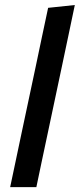

<svg xmlns="http://www.w3.org/2000/svg" viewBox="-20 -764 326 784"><path d="M21.5 0Q33 -54.5 43.8 -105.5Q54.5 -156.5 67.5 -218L126 -493Q139 -555 151.5 -614.5Q164 -674 176.5 -732L285.5 -743.5Q273 -683.5 260 -622Q247 -560.5 233 -494L174.5 -218Q161 -155.5 150.5 -105Q140 -54.5 128.5 0Z"/></svg>

Font: Commissioner Medium
Style: Italic
Weight: 500
Italic angle: -12°
Designer: Kostas Bartsokas
Foundry: Kostas Bartsokas
Version: Version 1.000; ttfautohint (v1.8.3)